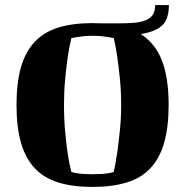

<svg xmlns="http://www.w3.org/2000/svg" viewBox="-20 -721 730 756"><path d="M45 -308Q45 -395 62.5 -456Q80 -517 116.5 -556Q153 -595 209.5 -612.5Q266 -630 344 -630Q354 -630 363 -629.5Q372 -629 381 -629H441Q477 -629 505 -631Q533 -633 552 -640.5Q571 -648 581 -662Q591 -676 591 -701H645Q645 -644 617 -619.5Q589 -595 534 -587Q591 -551 617.5 -483Q644 -415 644 -308Q644 -221 626.5 -159.5Q609 -98 572.5 -59Q536 -20 479 -2.5Q422 15 344 15Q266 15 209.5 -2.5Q153 -20 116.5 -59Q80 -98 62.5 -159.5Q45 -221 45 -308ZM232 -308Q232 -251 236.5 -203Q241 -155 246 -120Q252 -79 261 -44Q271 -41 283 -39Q294 -37 309 -36Q324 -35 344 -35Q364 -35 380 -36Q396 -37 407 -39Q419 -41 428 -44Q436 -81 442 -123Q447 -159 452 -206.5Q457 -254 457 -308Q457 -364 452 -412Q447 -460 442 -495Q436 -536 428 -571Q418 -573 406 -575Q395 -577 379.5 -578.5Q364 -580 344 -580Q324 -580 309 -578.5Q294 -577 283 -575Q271 -573 261 -571Q252 -534 246 -492Q241 -456 236.5 -408.5Q232 -361 232 -308Z"/></svg>

Font: Bigshot One
Style: Regular
Weight: 400
Designer: Gesine Todt
Foundry: Gesine Todt
Version: Version 1.000